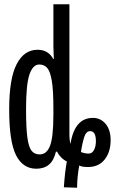

<svg xmlns="http://www.w3.org/2000/svg" viewBox="-20 -780 540 899"><path d="M279 97Q284 23 293 -24Q278 -31 265.5 -44Q253 -57 247 -70H242Q232 -28 209 -9Q186 10 150 10Q87 10 55 -53.5Q23 -117 23 -268Q23 -412 58 -479.5Q93 -547 156 -547Q182 -547 200.5 -535.5Q219 -524 229 -504H232Q230 -550 230 -562V-760H305V-155Q305 -122 310 -106Q329 -228 415 -228Q451 -228 474.5 -200Q498 -172 498 -124Q498 -68 470 -33Q442 2 392 2Q364 2 351 -5Q341 51 341 99ZM230 -244V-274Q230 -358 222.5 -402Q215 -446 201 -462Q187 -478 164 -478Q134 -478 118 -431.5Q102 -385 102 -268Q102 -182 108 -137Q114 -92 127.5 -74.5Q141 -57 166 -57Q199 -57 214.5 -98Q230 -139 230 -244ZM429 -119Q429 -166 402 -166Q384 -166 375 -140Q366 -114 359 -68Q367 -65 375 -63Q383 -61 396 -61Q411 -61 420 -77.5Q429 -94 429 -119Z"/></svg>

Font: Noto Sans Mono UI Cond
Style: Regular
Weight: 400
Width: 3
Monospace: yes
Designer: Monotype Design team
Foundry: Monotype Imaging Inc.
Version: Version 1.000